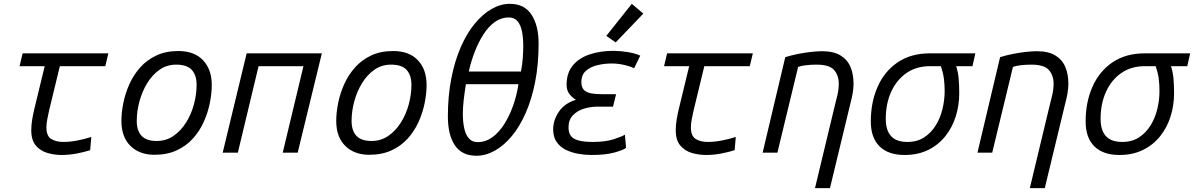

<svg xmlns="http://www.w3.org/2000/svg" viewBox="-20 -796 6225 1001"><path d="M301 12Q264 12 227.5 1.5Q191 -9 167 -37Q143 -65 143 -117Q143 -144 148 -174Q153 -204 160 -232L213 -451H82L98 -518H545L529 -451H292L237 -224Q232 -201 227 -177Q222 -153 222 -132Q222 -87 247 -71.5Q272 -56 310 -56Q346 -56 386 -64Q426 -72 456 -82L450 -13Q419 -3 379.5 4.5Q340 12 301 12Z M785 11Q707 11 660 -35.5Q613 -82 613 -165Q613 -209 623 -259Q633 -309 654.5 -357Q676 -405 710.5 -444Q745 -483 794.5 -506.5Q844 -530 910 -530Q993 -530 1038.5 -482Q1084 -434 1084 -354Q1084 -309 1074 -259Q1064 -209 1042.5 -161Q1021 -113 986 -74Q951 -35 901 -12Q851 11 785 11ZM797 -61Q846 -61 884.5 -87.5Q923 -114 950 -157Q977 -200 991 -251.5Q1005 -303 1005 -354Q1005 -404 980 -431.5Q955 -459 899 -459Q850 -459 812 -432.5Q774 -406 747.5 -362.5Q721 -319 707 -267.5Q693 -216 693 -165Q693 -115 718 -88Q743 -61 797 -61Z M1141 0 1266 -518H1658L1532 0H1454L1562 -451H1328L1220 0Z M1905 11Q1827 11 1780 -35.5Q1733 -82 1733 -165Q1733 -209 1743 -259Q1753 -309 1774.5 -357Q1796 -405 1830.5 -444Q1865 -483 1914.5 -506.5Q1964 -530 2030 -530Q2113 -530 2158.5 -482Q2204 -434 2204 -354Q2204 -309 2194 -259Q2184 -209 2162.5 -161Q2141 -113 2106 -74Q2071 -35 2021 -12Q1971 11 1905 11ZM1917 -61Q1966 -61 2004.5 -87.5Q2043 -114 2070 -157Q2097 -200 2111 -251.5Q2125 -303 2125 -354Q2125 -404 2100 -431.5Q2075 -459 2019 -459Q1970 -459 1932 -432.5Q1894 -406 1867.5 -362.5Q1841 -319 1827 -267.5Q1813 -216 1813 -165Q1813 -115 1838 -88Q1863 -61 1917 -61Z M2464 16Q2388 16 2351.5 -38.5Q2315 -93 2315 -188Q2315 -296 2333 -387.5Q2351 -479 2382.5 -551Q2414 -623 2455.5 -673Q2497 -723 2543.5 -749.5Q2590 -776 2638 -776Q2714 -776 2751 -719.5Q2788 -663 2788 -569Q2788 -460 2770 -369Q2752 -278 2720.5 -206.5Q2689 -135 2647.5 -85.5Q2606 -36 2559 -10Q2512 16 2464 16ZM2470 -55Q2511 -55 2545.5 -79.5Q2580 -104 2607.5 -146.5Q2635 -189 2654.5 -243.5Q2674 -298 2683 -357H2409Q2402 -314 2397.5 -274.5Q2393 -235 2393 -203Q2393 -162 2400 -128.5Q2407 -95 2424 -75Q2441 -55 2470 -55ZM2424 -423H2696Q2703 -458 2705.5 -493Q2708 -528 2708 -557Q2708 -598 2701.5 -631.5Q2695 -665 2678.5 -685Q2662 -705 2633 -705Q2593 -705 2560 -681.5Q2527 -658 2501 -617.5Q2475 -577 2455.5 -527Q2436 -477 2424 -423Z M3064 12Q3031 12 2996 6Q2961 0 2931 -14.5Q2901 -29 2882.5 -55Q2864 -81 2864 -122Q2864 -170 2894 -214Q2924 -258 2983 -276Q2967 -284 2950.5 -303.5Q2934 -323 2934 -354Q2934 -416 2966.5 -455Q2999 -494 3054.5 -512.5Q3110 -531 3180 -531Q3221 -530 3256 -524Q3291 -518 3318 -506L3286 -440Q3273 -448 3238.5 -456.5Q3204 -465 3169 -465Q3132 -465 3095.5 -456.5Q3059 -448 3035 -427Q3011 -406 3011 -368Q3011 -340 3025 -326.5Q3039 -313 3063 -309Q3087 -305 3116 -305H3192L3176 -240H3095Q3059 -240 3024.5 -229.5Q2990 -219 2967 -195Q2944 -171 2944 -132Q2944 -105 2955.5 -88.5Q2967 -72 2995 -64Q3023 -56 3070 -56Q3137 -56 3181 -70.5Q3225 -85 3238 -94L3244 -25Q3230 -14 3184 -1Q3138 12 3064 12ZM3190 -575 3141 -609 3274 -776 3334 -725Z M3661 12Q3624 12 3587.5 1.5Q3551 -9 3527 -37Q3503 -65 3503 -117Q3503 -144 3508 -174Q3513 -204 3520 -232L3573 -451H3442L3458 -518H3905L3889 -451H3652L3597 -224Q3592 -201 3587 -177Q3582 -153 3582 -132Q3582 -87 3607 -71.5Q3632 -56 3670 -56Q3706 -56 3746 -64Q3786 -72 3816 -82L3810 -13Q3779 -3 3739.5 4.5Q3700 12 3661 12Z M4229 185 4330 -236Q4338 -267 4345.5 -299Q4353 -331 4353 -359Q4353 -403 4328.5 -431Q4304 -459 4237 -459Q4209 -459 4182.5 -456Q4156 -453 4141 -447L4033 0H3956L4074 -498Q4106 -508 4141.5 -515Q4177 -522 4210 -525.5Q4243 -529 4266 -529Q4326 -529 4362 -507Q4398 -485 4414 -447Q4430 -409 4430 -360Q4430 -336 4425.5 -310Q4421 -284 4414 -258L4307 185Z M4696 12Q4611 12 4565.5 -33Q4520 -78 4520 -163Q4520 -263 4555.5 -343.5Q4591 -424 4660 -471Q4729 -518 4829 -518H5065L5050 -451H4965Q4975 -420 4978 -386.5Q4981 -353 4981 -309Q4981 -247 4963 -189.5Q4945 -132 4909 -86.5Q4873 -41 4819.5 -14.5Q4766 12 4696 12ZM4711 -56Q4762 -56 4798.5 -80Q4835 -104 4859 -143Q4883 -182 4894 -229Q4905 -276 4905 -321Q4905 -356 4901 -386.5Q4897 -417 4885 -451H4829Q4757 -451 4705.5 -415Q4654 -379 4626 -317Q4598 -255 4598 -176Q4598 -117 4625.5 -86.5Q4653 -56 4711 -56Z M5349 185 5450 -236Q5458 -267 5465.5 -299Q5473 -331 5473 -359Q5473 -403 5448.5 -431Q5424 -459 5357 -459Q5329 -459 5302.5 -456Q5276 -453 5261 -447L5153 0H5076L5194 -498Q5226 -508 5261.5 -515Q5297 -522 5330 -525.5Q5363 -529 5386 -529Q5446 -529 5482 -507Q5518 -485 5534 -447Q5550 -409 5550 -360Q5550 -336 5545.5 -310Q5541 -284 5534 -258L5427 185Z M5816 12Q5731 12 5685.5 -33Q5640 -78 5640 -163Q5640 -263 5675.5 -343.5Q5711 -424 5780 -471Q5849 -518 5949 -518H6185L6170 -451H6085Q6095 -420 6098 -386.5Q6101 -353 6101 -309Q6101 -247 6083 -189.5Q6065 -132 6029 -86.5Q5993 -41 5939.5 -14.5Q5886 12 5816 12ZM5831 -56Q5882 -56 5918.5 -80Q5955 -104 5979 -143Q6003 -182 6014 -229Q6025 -276 6025 -321Q6025 -356 6021 -386.5Q6017 -417 6005 -451H5949Q5877 -451 5825.5 -415Q5774 -379 5746 -317Q5718 -255 5718 -176Q5718 -117 5745.5 -86.5Q5773 -56 5831 -56Z"/></svg>

Font: Ubuntu Sans Mono
Style: Italic
Weight: 400
Italic angle: -13.5°
Monospace: yes
Designer: Dalton Maag Ltd
Foundry: Dalton Maag Ltd
Version: Version 1.006